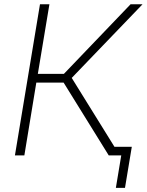

<svg xmlns="http://www.w3.org/2000/svg" viewBox="-20 -748 706 924"><path d="M51.8 0 172.4 -727.5H217.8L162.1 -392.6H287.6L608.4 -727.5H666L325.2 -373L556.6 0H503.4L286.1 -350.6H154.8L97.2 0ZM537.6 156.2 563.5 0H516.1L522.9 -41.5H614.3L581.5 156.2Z"/></svg>

Font: Inter 20pt ExtraLight
Style: Italic
Weight: 250
Italic angle: -9.3988°
Version: Version 4.001;git-66647c0bb